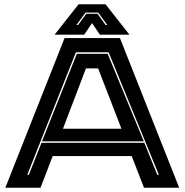

<svg xmlns="http://www.w3.org/2000/svg" viewBox="-20 -878 863 898"><path d="M5 0 282 -700H541L818 0H653.5L596 -148H226.5L169.5 0ZM107.5 -60.5H115L174 -210H655L715.5 -60.5H723L488 -633.5H335ZM176.5 -217 339.5 -626.5H483.5L652.5 -217ZM274.5 -276H548L439 -558H382ZM347.5 -858H473.5L585.5 -716H447L410.5 -770L374 -716H235.5ZM380 -819 337.5 -761H345L383.5 -813.5H436L474 -761H482L439.5 -819Z"/></svg>

Font: Tourney Expanded ExtraBold
Style: Regular
Weight: 800
Width: 7
Designer: Tyler Finck
Foundry: Etcetera Type Co
Version: Version 1.010; ttfautohint (v1.8.3)